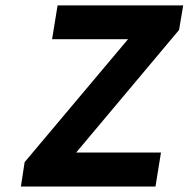

<svg xmlns="http://www.w3.org/2000/svg" viewBox="-20 -680 688 700"><path d="M56.2 0 69.8 -88.9 446.8 -537.1H169.9L189.9 -660.2H647.9L632.8 -570.8L257.8 -124H566.9L546.9 0Z"/></svg>

Font: Office Code Pro Bold Italic
Style: Regular
Weight: 700
Italic angle: -9°
Designer: Nathan Rutzky & Paul D. Hunt
Foundry: Adobe Systems Incorporated
Version: Version 1.004;PS 001.004;hotconv 1.0.70;makeotf.lib2.5.58329